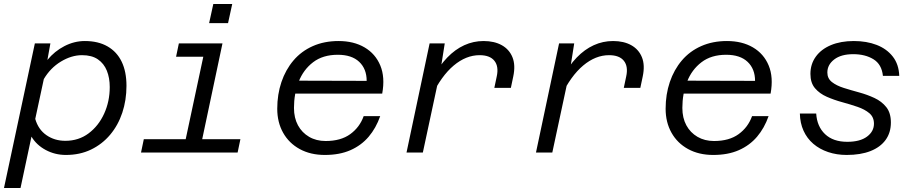

<svg xmlns="http://www.w3.org/2000/svg" viewBox="-36 -766 4606 964"><path d="M390 -560Q457 -560 504 -533Q551 -506 575 -456Q599 -406 599 -335Q599 -263 578 -200Q557 -137 517 -89.5Q477 -42 421 -15Q365 12 295 12Q240 12 193.5 -13Q147 -38 122 -80L67 178H-16L139 -548H217L202 -465Q238 -509 287.5 -534.5Q337 -560 390 -560ZM292 -59Q359 -59 409 -96.5Q459 -134 487 -195.5Q515 -257 515 -329Q515 -375 500.5 -411Q486 -447 455.5 -468Q425 -489 376 -489Q323 -489 270 -457Q217 -425 184 -369L141 -169Q156 -116 197 -87.5Q238 -59 292 -59Z M882 0 999 -548H1081L965 0ZM672 0 686 -67H1171L1157 0ZM848 -481 862 -548H1040L1026 -481ZM1014 -650 1035 -746H1130L1109 -650Z M1595 12Q1523 12 1469 -17.5Q1415 -47 1385.5 -99.5Q1356 -152 1356 -220Q1356 -292 1377 -354Q1398 -416 1437.5 -462.5Q1477 -509 1534.5 -534.5Q1592 -560 1664 -560Q1740 -560 1794.5 -528Q1849 -496 1873.5 -437Q1898 -378 1883 -296H1429L1444 -361L1805 -360Q1805 -420 1767.5 -455.5Q1730 -491 1660 -491Q1585 -491 1536 -453.5Q1487 -416 1463.5 -355.5Q1440 -295 1440 -224Q1440 -174 1460 -137Q1480 -100 1516 -79Q1552 -58 1599 -58Q1675 -58 1722.5 -92.5Q1770 -127 1790 -183H1873Q1852 -123 1815 -79.5Q1778 -36 1723.5 -12Q1669 12 1595 12Z M2446 -325 2458 -382Q2469 -432 2446.5 -460.5Q2424 -489 2372 -489Q2304 -489 2242 -437Q2180 -385 2131 -283L2137 -375Q2170 -436 2209.5 -477Q2249 -518 2295 -539Q2341 -560 2392 -560Q2446 -560 2483.5 -539Q2521 -518 2537 -478.5Q2553 -439 2541 -382L2529 -325ZM2005 0 2121 -548H2197L2176 -415L2087 0Z M3096 -325 3108 -382Q3119 -432 3096.5 -460.5Q3074 -489 3022 -489Q2954 -489 2892 -437Q2830 -385 2781 -283L2787 -375Q2820 -436 2859.5 -477Q2899 -518 2945 -539Q2991 -560 3042 -560Q3096 -560 3133.5 -539Q3171 -518 3187 -478.5Q3203 -439 3191 -382L3179 -325ZM2655 0 2771 -548H2847L2826 -415L2737 0Z M3545 12Q3473 12 3419 -17.5Q3365 -47 3335.5 -99.5Q3306 -152 3306 -220Q3306 -292 3327 -354Q3348 -416 3387.5 -462.5Q3427 -509 3484.5 -534.5Q3542 -560 3614 -560Q3690 -560 3744.5 -528Q3799 -496 3823.5 -437Q3848 -378 3833 -296H3379L3394 -361L3755 -360Q3755 -420 3717.5 -455.5Q3680 -491 3610 -491Q3535 -491 3486 -453.5Q3437 -416 3413.5 -355.5Q3390 -295 3390 -224Q3390 -174 3410 -137Q3430 -100 3466 -79Q3502 -58 3549 -58Q3625 -58 3672.5 -92.5Q3720 -127 3740 -183H3823Q3802 -123 3765 -79.5Q3728 -36 3673.5 -12Q3619 12 3545 12Z M4215 12Q4165 12 4122 -2.5Q4079 -17 4047.5 -44Q4016 -71 3998.5 -109.5Q3981 -148 3980 -196H4062Q4066 -131 4106.5 -92.5Q4147 -54 4218 -54Q4282 -54 4317 -80Q4352 -106 4352 -145Q4352 -178 4329 -197.5Q4306 -217 4269.5 -229.5Q4233 -242 4192.5 -253Q4152 -264 4115.5 -280Q4079 -296 4056 -323Q4033 -350 4033 -395Q4033 -444 4060 -481.5Q4087 -519 4136 -539.5Q4185 -560 4251 -560Q4315 -560 4365.5 -540.5Q4416 -521 4446.5 -482Q4477 -443 4479 -385H4397Q4391 -443 4349.5 -468.5Q4308 -494 4248 -494Q4187 -494 4152.5 -467.5Q4118 -441 4118 -402Q4118 -372 4141 -354Q4164 -336 4200.5 -324.5Q4237 -313 4277.5 -302Q4318 -291 4354.5 -274Q4391 -257 4414 -228Q4437 -199 4437 -151Q4437 -100 4410.5 -63.5Q4384 -27 4334.5 -7.5Q4285 12 4215 12Z"/></svg>

Font: Azeret Mono Thin Light
Style: Italic
Weight: 300
Italic angle: -12°
Version: Version 1.002